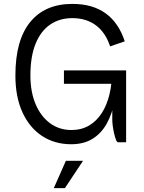

<svg xmlns="http://www.w3.org/2000/svg" viewBox="-20 -730 738 985"><path d="M318 95H406L313 235H256ZM345 10Q261 10 196.5 -32Q132 -74 95.5 -153Q59 -232 59 -343Q59 -524 135 -617Q211 -710 351 -710Q455 -710 522 -661.5Q589 -613 620 -518L545 -492Q521 -564 471.5 -600.5Q422 -637 351 -637Q286 -637 237.5 -604Q189 -571 162.5 -505.5Q136 -440 136 -343Q136 -259 162.5 -196Q189 -133 236.5 -98Q284 -63 346 -63Q398 -63 437 -86Q476 -109 502.5 -150.5Q529 -192 542 -247.5Q555 -303 555 -369H582Q582 -286 569 -216.5Q556 -147 528 -96.5Q500 -46 455 -18Q410 10 345 10ZM627 -369V0H586Q580 0 575 -13Q570 -26 565.5 -45Q561 -64 558.5 -83.5Q556 -103 556 -115V-369ZM308 -369H625L622 -300H308Z"/></svg>

Font: Haskoy
Style: Regular
Weight: 400
Designer: Ertekin Erdin
Foundry: Ertekin Erdin
Version: Version 1.500